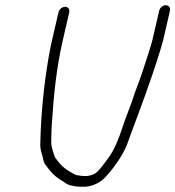

<svg xmlns="http://www.w3.org/2000/svg" viewBox="-20 -708 668 731"><path d="M202.6 -661 177.7 -553C174.1 -537.7 170.6 -520.2 167 -500.5C146.6 -386.9 135.6 -265.2 133.6 -167C131.6 -133.4 141.1 -122.6 145.4 -97C148.1 -88.3 152 -81 157.3 -75L168.1 -61C181.4 -43.7 198.6 -29.6 219.2 -18C233 -8.9 238.7 -2.6 256.2 -1L270.5 2C276.4 2.7 282.3 3 288.3 3H306.3C326.7 1 344.7 -5.6 361.9 -17C372.8 -23.7 388.2 -39.7 408 -65C439.5 -106.5 457.2 -135.5 473.9 -186C513 -291.8 553.1 -396.4 586.8 -506L594.8 -532C597.5 -540.7 599.7 -548.7 601.4 -556L627 -667C629.7 -678.7 622.8 -688 611.3 -688C599.8 -688 588.7 -678.7 586 -667L560.4 -556C558.8 -549.3 556.9 -542.3 554.5 -535L546.5 -509C530.3 -457.3 514 -408.1 494.9 -359L482.1 -321C464.9 -275.8 451.1 -239 435.1 -191C417.9 -145.7 405.6 -122.2 376.6 -85C350.5 -52.3 345.6 -42.7 311.8 -38H297.8C293.8 -38 290.2 -38.3 287 -39L272.5 -41C269.3 -41.7 266.5 -42.7 264.2 -44L246.5 -54C229.5 -64.4 215 -75.4 203.8 -90L192.2 -105C189.5 -107.7 187.7 -111.3 186.8 -116L180.9 -134C177.3 -147.6 174.3 -153.6 175.2 -174C176 -202.3 175.5 -218.4 178.3 -248C184.2 -340.3 194.4 -447.9 218.7 -553L243.6 -661C246.3 -672.7 239.5 -682 228 -682C216.4 -682 205.3 -672.7 202.6 -661Z"/></svg>

Font: HoneyBee
Style: SeLitIt
Weight: 300
Foundry: Cannot Into Space Fonts
Version: Version 0.89